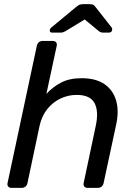

<svg xmlns="http://www.w3.org/2000/svg" viewBox="-20 -908 649 928"><path d="M35.2 0Q25 0 19.7 -6.4Q14.4 -12.7 16.4 -22.9L158.1 -687.1Q160.1 -697.3 167.5 -703.6Q175 -710 185.2 -710H235.6Q245.7 -710 251 -703.6Q256.3 -697.3 254.3 -687.1L204.2 -454.2Q235.4 -488.1 275.6 -509Q315.7 -530 374.7 -530Q442.9 -530 484.6 -501.5Q526.2 -473.1 541.1 -422.7Q555.9 -372.2 541.4 -305.4L480.7 -22.9Q478.7 -12.7 471.3 -6.4Q463.8 0 453.6 0H403.1Q392.9 0 387.6 -6.4Q382.3 -12.7 384.3 -22.9L442.9 -300.1Q457.9 -370.1 436.9 -409.7Q415.9 -449.3 350.5 -449.3Q309.3 -449.3 272 -431.5Q234.7 -413.8 208.3 -380.5Q181.8 -347.3 171.3 -300.1L112.7 -22.9Q110.7 -12.7 103.2 -6.4Q95.7 0 85.6 0ZM231.9 -750.4Q220 -750.4 220.6 -761.5Q220.9 -769.5 229.4 -776.1L346.3 -872.9Q359.1 -883.9 366.8 -885.9Q374.6 -887.9 382.4 -887.9H413Q421.6 -887.9 428.2 -885.9Q434.9 -883.9 442.7 -872.9L518.2 -776.9Q523.8 -770.3 521.8 -762.3Q519.6 -750.4 506.1 -750.4H478.9Q472.2 -750.4 467.2 -752.2Q462.1 -754 457.8 -757.4L389.4 -814L296.6 -757.4Q290.4 -754 285.3 -752.2Q280.2 -750.4 273.4 -750.4Z"/></svg>

Font: Rubik Light
Style: Italic
Weight: 300
Italic angle: -12°
Designer: Hubert and Fischer
Foundry: Hubert and Fischer
Version: Version 2.300;gftools[0.9.30]